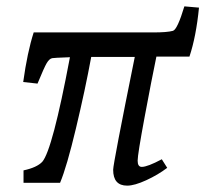

<svg xmlns="http://www.w3.org/2000/svg" viewBox="-20 -575 646 604"><path d="M489 -74 506 -47Q477 -25 440 -8Q403 9 380 9Q336 9 336 -41Q336 -60 404 -396H267Q248 -293 219 -171.5Q190 -50 169 0H54V-39Q96 -48 113 -66Q145 -103 200 -395Q146 -393 144 -392Q135 -390 127 -376.5Q119 -363 98 -312L53 -317Q66 -411 86 -473H462Q506 -473 524 -478Q538 -482 560 -555L606 -551Q597 -460 576 -397H472Q457 -325 435 -207Q413 -89 413 -69.5Q413 -50 426 -50Q444 -50 489 -74Z"/></svg>

Font: Poly
Style: Italic
Weight: 400
Italic angle: -10°
Designer: Nicolas Silva
Foundry: Jose Nicolas Silva Schwarzenberg
Version: Version 1.003